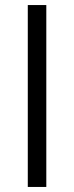

<svg xmlns="http://www.w3.org/2000/svg" viewBox="-20 -740 294 760"><path d="M90 0V-720H163.3V0Z"/></svg>

Font: Manrope
Style: Regular
Weight: 400
Designer: Mikhail Sharanda
Foundry: Mikhail Sharanda
Version: Version 4.503